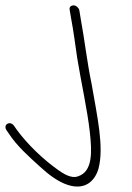

<svg xmlns="http://www.w3.org/2000/svg" viewBox="-35 -670 492 714"><path d="M-11 -186 -2 -173C27 -128 74 -86 114 -50C143 -23 180 6 218 18C285 39 319 -1 331 -42C353 -123 326 -239 306 -356C288 -443 280 -520 265 -601L260 -632C258 -641 248 -650 239 -650C229 -650 222 -644 224 -634L229 -604C238 -557 245 -504 252 -455C266 -368 290 -261 299 -179C307 -107 311 -31 254 -14C230 -5 199 -25 181 -38C126 -77 68 -132 27 -188L18 -201C4 -223 -25 -208 -11 -186Z"/></svg>

Font: Stray Cat
Style: OpObl
Weight: 400
Version: Version 1.0